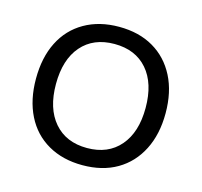

<svg xmlns="http://www.w3.org/2000/svg" viewBox="-84 -622 761 724"><g transform="rotate(15 296.0 -260.0)"><path d="M296 10Q219 10 161.5 -23Q104 -56 73.5 -117Q43 -178 43 -260Q43 -343 73.5 -403.5Q104 -464 161.5 -497Q219 -530 296 -530Q374 -530 430.5 -497Q487 -464 518 -403.5Q549 -343 549 -260Q549 -178 518 -117Q487 -56 430.5 -23Q374 10 296 10ZM296 -57Q378 -57 424.5 -111Q471 -165 471 -260Q471 -356 424.5 -409.5Q378 -463 296 -463Q214 -463 167.5 -409.5Q121 -356 121 -260Q121 -165 167.5 -111Q214 -57 296 -57Z"/></g></svg>

Font: M PLUS 2
Style: Regular
Weight: 400
Designer: Coji Morishita
Foundry: UNDERFOREST DESIGN
Version: Version 1.001